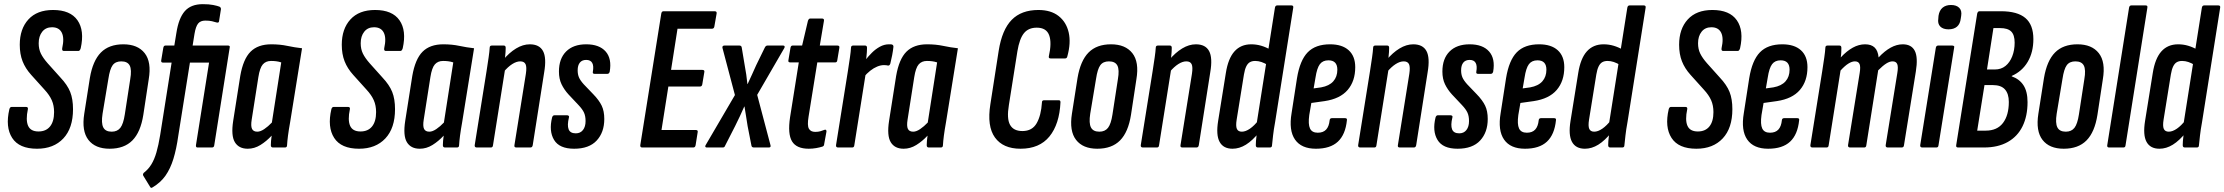

<svg xmlns="http://www.w3.org/2000/svg" viewBox="-20 -709 10693 923"><path d="M158 6Q72 6 38.5 -46Q5 -98 25 -184Q28 -195 36 -195H105Q116 -195 114 -184Q103 -132 115 -104.5Q127 -77 165 -77Q201 -77 220.5 -101Q240 -125 240 -170Q240 -202 229 -227Q218 -252 194 -278L130 -349Q102 -380 88.5 -414.5Q75 -449 75 -494Q75 -570 116.5 -615.5Q158 -661 235 -661Q318 -661 352.5 -611.5Q387 -562 368 -477Q364 -464 357 -464H287Q277 -464 279 -477Q290 -526 277 -552Q264 -578 230 -578Q200 -578 183 -556.5Q166 -535 166 -501Q166 -473 176.5 -451.5Q187 -430 209 -405L270 -337Q304 -301 317.5 -267Q331 -233 331 -184Q331 -93 284.5 -43.5Q238 6 158 6Z M507 6Q438 6 405 -36.5Q372 -79 385 -162L412 -334Q426 -417 465 -456.5Q504 -496 573 -496Q642 -496 675.5 -453.5Q709 -411 695 -328L669 -157Q656 -74 616.5 -34Q577 6 507 6ZM517 -76Q544 -76 558.5 -94.5Q573 -113 580 -159L606 -328Q614 -374 603.5 -394Q593 -414 563 -414Q535 -414 521.5 -395.5Q508 -377 501 -330L473 -162Q466 -117 476.5 -96.5Q487 -76 517 -76Z M893 -408 837 -56Q828 8 813.5 55Q799 102 775.5 135.5Q752 169 713 192Q706 197 702 190L669 136Q665 129 671 122Q693 105 707.5 81.5Q722 58 732 23.5Q742 -11 750 -60L805 -408H764Q753 -408 755 -419L765 -479Q767 -490 775 -490H818L828 -551Q839 -622 868.5 -655.5Q898 -689 955 -689Q985 -689 1005 -685Q1025 -681 1035 -677Q1043 -673 1042 -664L1033 -607Q1032 -598 1021 -601Q1012 -604 999 -607Q986 -610 967 -610Q944 -610 932.5 -596Q921 -582 915 -546L906 -490H1077Q1081 -490 1083.5 -487.5Q1086 -485 1084 -479L1010 -11Q1009 0 999 0H929Q921 0 922 -11L985 -408Z M1171 6Q1128 6 1109 -25.5Q1090 -57 1101 -128L1135 -344Q1149 -425 1184.5 -460.5Q1220 -496 1284 -496Q1326 -496 1361 -488.5Q1396 -481 1432 -477L1375 -123Q1368 -84 1364.5 -57Q1361 -30 1360 -11Q1360 0 1350 0H1292Q1282 0 1282 -11Q1282 -20 1283 -32Q1284 -44 1286 -57Q1261 -30 1232 -12Q1203 6 1171 6ZM1217 -76Q1232 -76 1250.5 -88.5Q1269 -101 1287 -120L1332 -409Q1320 -413 1308 -414.5Q1296 -416 1283 -416Q1258 -416 1243.5 -399.5Q1229 -383 1222 -338L1190 -134Q1185 -103 1191.5 -89.5Q1198 -76 1217 -76Z M1706 6Q1620 6 1586.5 -46Q1553 -98 1573 -184Q1576 -195 1584 -195H1653Q1664 -195 1662 -184Q1651 -132 1663 -104.5Q1675 -77 1713 -77Q1749 -77 1768.5 -101Q1788 -125 1788 -170Q1788 -202 1777 -227Q1766 -252 1742 -278L1678 -349Q1650 -380 1636.5 -414.5Q1623 -449 1623 -494Q1623 -570 1664.5 -615.5Q1706 -661 1783 -661Q1866 -661 1900.5 -611.5Q1935 -562 1916 -477Q1912 -464 1905 -464H1835Q1825 -464 1827 -477Q1838 -526 1825 -552Q1812 -578 1778 -578Q1748 -578 1731 -556.5Q1714 -535 1714 -501Q1714 -473 1724.5 -451.5Q1735 -430 1757 -405L1818 -337Q1852 -301 1865.5 -267Q1879 -233 1879 -184Q1879 -93 1832.5 -43.5Q1786 6 1706 6Z M1998 6Q1955 6 1936 -25.5Q1917 -57 1928 -128L1962 -344Q1976 -425 2011.5 -460.5Q2047 -496 2111 -496Q2153 -496 2188 -488.5Q2223 -481 2259 -477L2202 -123Q2195 -84 2191.5 -57Q2188 -30 2187 -11Q2187 0 2177 0H2119Q2109 0 2109 -11Q2109 -20 2110 -32Q2111 -44 2113 -57Q2088 -30 2059 -12Q2030 6 1998 6ZM2044 -76Q2059 -76 2077.5 -88.5Q2096 -101 2114 -120L2159 -409Q2147 -413 2135 -414.5Q2123 -416 2110 -416Q2085 -416 2070.5 -399.5Q2056 -383 2049 -338L2017 -134Q2012 -103 2018.5 -89.5Q2025 -76 2044 -76Z M2462 0Q2451 0 2453 -11L2508 -354Q2513 -387 2506.5 -400.5Q2500 -414 2481 -414Q2463 -414 2442.5 -401Q2422 -388 2401 -363L2398 -420Q2428 -456 2461 -476Q2494 -496 2527 -496Q2573 -496 2590.5 -463.5Q2608 -431 2596 -361L2541 -11Q2539 0 2530 0ZM2272 0Q2261 0 2262 -11L2319 -367Q2325 -406 2329 -433.5Q2333 -461 2334 -479Q2334 -490 2344 -490H2402Q2411 -490 2411 -479Q2411 -460 2408 -434Q2405 -408 2403 -391L2408 -376L2350 -11Q2349 0 2340 0Z M2740 6Q2669 6 2643.5 -36.5Q2618 -79 2634 -144Q2637 -155 2646 -155H2705Q2711 -155 2714 -152Q2717 -149 2715 -144Q2706 -107 2713.5 -87.5Q2721 -68 2748 -68Q2770 -68 2782.5 -84Q2795 -100 2795 -127Q2795 -151 2787.5 -167.5Q2780 -184 2761 -204L2713 -255Q2692 -278 2679.5 -304Q2667 -330 2667 -365Q2667 -427 2701.5 -461.5Q2736 -496 2798 -496Q2861 -496 2891.5 -461.5Q2922 -427 2911 -364Q2908 -354 2900 -354H2838Q2828 -354 2830 -364Q2835 -392 2827 -406.5Q2819 -421 2798 -421Q2778 -421 2767.5 -408Q2757 -395 2757 -371Q2757 -352 2763 -337.5Q2769 -323 2786 -304L2833 -255Q2860 -227 2872.5 -201Q2885 -175 2885 -137Q2885 -73 2848.5 -33.5Q2812 6 2740 6Z M3067 0Q3057 0 3058 -11L3159 -644Q3161 -655 3170 -655H3415Q3427 -655 3425 -644L3414 -581Q3412 -571 3403 -571H3237L3206 -373H3356Q3368 -373 3366 -363L3356 -303Q3354 -293 3345 -293H3193L3160 -84H3325Q3336 -84 3334 -74L3324 -11Q3322 0 3313 0Z M3377 0Q3373 0 3371 -3Q3369 -6 3372 -11L3513 -252L3453 -479Q3452 -484 3454.5 -487Q3457 -490 3462 -490H3535Q3545 -490 3546 -479L3560 -395Q3564 -374 3567.5 -350.5Q3571 -327 3573 -305H3574Q3584 -327 3595 -350.5Q3606 -374 3615 -395L3656 -479Q3661 -490 3669 -490H3745Q3750 -490 3751.5 -487Q3753 -484 3751 -479L3620 -253L3684 -11Q3687 0 3676 0H3604Q3593 0 3592 -11L3574 -103Q3570 -126 3566.5 -150.5Q3563 -175 3559 -197H3558Q3548 -174 3536.5 -149.5Q3525 -125 3514 -103L3466 -9Q3463 0 3455 0Z M3868 6Q3809 6 3787.5 -29.5Q3766 -65 3778 -145L3820 -409H3779Q3768 -409 3770 -419L3780 -479Q3782 -490 3790 -490H3836L3864 -609Q3868 -620 3875 -620H3931Q3943 -620 3941 -609L3921 -490H4006Q4017 -490 4015 -479L4005 -419Q4004 -409 3995 -409H3909L3867 -148Q3860 -106 3868.5 -90.5Q3877 -75 3899 -75Q3913 -75 3923.5 -78Q3934 -81 3944 -85Q3948 -87 3951 -84Q3954 -81 3953 -76L3942 -16Q3942 -7 3933 -4Q3920 0 3903 3Q3886 6 3868 6Z M4009 0Q3998 0 3999 -11L4056 -367Q4062 -406 4066 -433.5Q4070 -461 4071 -479Q4071 -490 4081 -490H4139Q4148 -490 4148 -479Q4148 -460 4145 -434Q4142 -408 4140 -391L4145 -376L4087 -11Q4086 0 4077 0ZM4132 -338 4140 -420Q4154 -438 4171.5 -455.5Q4189 -473 4210 -484.5Q4231 -496 4253 -496Q4258 -496 4262 -496Q4266 -496 4270 -494Q4275 -492 4275 -484Q4273 -465 4269 -444Q4265 -423 4260 -403Q4256 -392 4248 -394Q4244 -395 4240 -395.5Q4236 -396 4229 -396Q4214 -396 4197 -389Q4180 -382 4163.5 -369Q4147 -356 4132 -338Z M4324 6Q4281 6 4262 -25.5Q4243 -57 4254 -128L4288 -344Q4302 -425 4337.5 -460.5Q4373 -496 4437 -496Q4479 -496 4514 -488.5Q4549 -481 4585 -477L4528 -123Q4521 -84 4517.5 -57Q4514 -30 4513 -11Q4513 0 4503 0H4445Q4435 0 4435 -11Q4435 -20 4436 -32Q4437 -44 4439 -57Q4414 -30 4385 -12Q4356 6 4324 6ZM4370 -76Q4385 -76 4403.5 -88.5Q4422 -101 4440 -120L4485 -409Q4473 -413 4461 -414.5Q4449 -416 4436 -416Q4411 -416 4396.5 -399.5Q4382 -383 4375 -338L4343 -134Q4338 -103 4344.5 -89.5Q4351 -76 4370 -76Z M4886 6Q4802 6 4763 -48Q4724 -102 4741 -208L4781 -465Q4797 -566 4843.5 -613.5Q4890 -661 4972 -661Q5032 -661 5069 -632Q5106 -603 5117.5 -553Q5129 -503 5111 -438Q5109 -428 5100 -428H5031Q5020 -428 5022 -438Q5037 -504 5023.5 -540Q5010 -576 4964 -576Q4924 -576 4902.5 -549.5Q4881 -523 4871 -463L4830 -204Q4819 -139 4835.5 -109Q4852 -79 4895 -79Q4942 -79 4963.5 -116.5Q4985 -154 4989 -217Q4989 -227 4999 -227H5069Q5073 -227 5075.5 -225.5Q5078 -224 5078 -217Q5073 -112 5025 -53Q4977 6 4886 6Z M5255 6Q5186 6 5153 -36.5Q5120 -79 5133 -162L5160 -334Q5174 -417 5213 -456.5Q5252 -496 5321 -496Q5390 -496 5423.5 -453.5Q5457 -411 5443 -328L5417 -157Q5404 -74 5364.5 -34Q5325 6 5255 6ZM5265 -76Q5292 -76 5306.5 -94.5Q5321 -113 5328 -159L5354 -328Q5362 -374 5351.5 -394Q5341 -414 5311 -414Q5283 -414 5269.5 -395.5Q5256 -377 5249 -330L5221 -162Q5214 -117 5224.5 -96.5Q5235 -76 5265 -76Z M5664 0Q5653 0 5655 -11L5710 -354Q5715 -387 5708.5 -400.5Q5702 -414 5683 -414Q5665 -414 5644.5 -401Q5624 -388 5603 -363L5600 -420Q5630 -456 5663 -476Q5696 -496 5729 -496Q5775 -496 5792.5 -463.5Q5810 -431 5798 -361L5743 -11Q5741 0 5732 0ZM5474 0Q5463 0 5464 -11L5521 -367Q5527 -406 5531 -433.5Q5535 -461 5536 -479Q5536 -490 5546 -490H5604Q5613 -490 5613 -479Q5613 -460 5610 -434Q5607 -408 5605 -391L5610 -376L5552 -11Q5551 0 5542 0Z M5905 6Q5861 6 5843 -27Q5825 -60 5836 -128L5873 -358Q5884 -428 5914.5 -462Q5945 -496 5995 -496Q6020 -496 6043.5 -489Q6067 -482 6089 -469L6077 -395Q6059 -406 6044 -411Q6029 -416 6014 -416Q5999 -416 5988.5 -410Q5978 -404 5971 -389.5Q5964 -375 5960 -351L5925 -134Q5920 -103 5926 -89.5Q5932 -76 5950 -76Q5968 -76 5989 -90.5Q6010 -105 6030 -131L6034 -74Q6001 -33 5969.5 -13.5Q5938 6 5905 6ZM6027 0Q6017 0 6017 -11Q6017 -30 6020.5 -56Q6024 -82 6026 -99L6021 -114L6109 -672Q6111 -683 6120 -683H6188Q6199 -683 6197 -672L6110 -123Q6103 -85 6100 -57.5Q6097 -30 6095 -11Q6095 0 6085 0Z M6306 6Q6236 6 6205.5 -38Q6175 -82 6189 -165L6215 -333Q6229 -419 6266.5 -457.5Q6304 -496 6374 -496Q6432 -496 6463.5 -467.5Q6495 -439 6495 -386Q6495 -319 6458.5 -276.5Q6422 -234 6348 -223L6284 -214L6274 -156Q6268 -112 6277.5 -91.5Q6287 -71 6315 -71Q6341 -71 6355 -86Q6369 -101 6372 -131Q6373 -141 6383 -141H6446Q6457 -141 6455 -131Q6448 -62 6411.5 -28Q6375 6 6306 6ZM6295 -284 6331 -289Q6370 -296 6389.5 -318Q6409 -340 6409 -374Q6409 -419 6366 -419Q6339 -419 6325 -400.5Q6311 -382 6304 -336Z M6709 0Q6698 0 6700 -11L6755 -354Q6760 -387 6753.5 -400.5Q6747 -414 6728 -414Q6710 -414 6689.5 -401Q6669 -388 6648 -363L6645 -420Q6675 -456 6708 -476Q6741 -496 6774 -496Q6820 -496 6837.5 -463.5Q6855 -431 6843 -361L6788 -11Q6786 0 6777 0ZM6519 0Q6508 0 6509 -11L6566 -367Q6572 -406 6576 -433.5Q6580 -461 6581 -479Q6581 -490 6591 -490H6649Q6658 -490 6658 -479Q6658 -460 6655 -434Q6652 -408 6650 -391L6655 -376L6597 -11Q6596 0 6587 0Z M6987 6Q6916 6 6890.5 -36.5Q6865 -79 6881 -144Q6884 -155 6893 -155H6952Q6958 -155 6961 -152Q6964 -149 6962 -144Q6953 -107 6960.5 -87.5Q6968 -68 6995 -68Q7017 -68 7029.5 -84Q7042 -100 7042 -127Q7042 -151 7034.5 -167.5Q7027 -184 7008 -204L6960 -255Q6939 -278 6926.5 -304Q6914 -330 6914 -365Q6914 -427 6948.5 -461.5Q6983 -496 7045 -496Q7108 -496 7138.5 -461.5Q7169 -427 7158 -364Q7155 -354 7147 -354H7085Q7075 -354 7077 -364Q7082 -392 7074 -406.5Q7066 -421 7045 -421Q7025 -421 7014.5 -408Q7004 -395 7004 -371Q7004 -352 7010 -337.5Q7016 -323 7033 -304L7080 -255Q7107 -227 7119.5 -201Q7132 -175 7132 -137Q7132 -73 7095.5 -33.5Q7059 6 6987 6Z M7311 6Q7241 6 7210.5 -38Q7180 -82 7194 -165L7220 -333Q7234 -419 7271.5 -457.5Q7309 -496 7379 -496Q7437 -496 7468.5 -467.5Q7500 -439 7500 -386Q7500 -319 7463.5 -276.5Q7427 -234 7353 -223L7289 -214L7279 -156Q7273 -112 7282.5 -91.5Q7292 -71 7320 -71Q7346 -71 7360 -86Q7374 -101 7377 -131Q7378 -141 7388 -141H7451Q7462 -141 7460 -131Q7453 -62 7416.5 -28Q7380 6 7311 6ZM7300 -284 7336 -289Q7375 -296 7394.5 -318Q7414 -340 7414 -374Q7414 -419 7371 -419Q7344 -419 7330 -400.5Q7316 -382 7309 -336Z M7599 6Q7555 6 7537 -27Q7519 -60 7530 -128L7567 -358Q7578 -428 7608.5 -462Q7639 -496 7689 -496Q7714 -496 7737.5 -489Q7761 -482 7783 -469L7771 -395Q7753 -406 7738 -411Q7723 -416 7708 -416Q7693 -416 7682.5 -410Q7672 -404 7665 -389.5Q7658 -375 7654 -351L7619 -134Q7614 -103 7620 -89.5Q7626 -76 7644 -76Q7662 -76 7683 -90.5Q7704 -105 7724 -131L7728 -74Q7695 -33 7663.5 -13.5Q7632 6 7599 6ZM7721 0Q7711 0 7711 -11Q7711 -30 7714.5 -56Q7718 -82 7720 -99L7715 -114L7803 -672Q7805 -683 7814 -683H7882Q7893 -683 7891 -672L7804 -123Q7797 -85 7794 -57.5Q7791 -30 7789 -11Q7789 0 7779 0Z M8135 6Q8049 6 8015.5 -46Q7982 -98 8002 -184Q8005 -195 8013 -195H8082Q8093 -195 8091 -184Q8080 -132 8092 -104.5Q8104 -77 8142 -77Q8178 -77 8197.5 -101Q8217 -125 8217 -170Q8217 -202 8206 -227Q8195 -252 8171 -278L8107 -349Q8079 -380 8065.5 -414.5Q8052 -449 8052 -494Q8052 -570 8093.5 -615.5Q8135 -661 8212 -661Q8295 -661 8329.5 -611.5Q8364 -562 8345 -477Q8341 -464 8334 -464H8264Q8254 -464 8256 -477Q8267 -526 8254 -552Q8241 -578 8207 -578Q8177 -578 8160 -556.5Q8143 -535 8143 -501Q8143 -473 8153.5 -451.5Q8164 -430 8186 -405L8247 -337Q8281 -301 8294.5 -267Q8308 -233 8308 -184Q8308 -93 8261.5 -43.5Q8215 6 8135 6Z M8480 6Q8410 6 8379.5 -38Q8349 -82 8363 -165L8389 -333Q8403 -419 8440.5 -457.5Q8478 -496 8548 -496Q8606 -496 8637.5 -467.5Q8669 -439 8669 -386Q8669 -319 8632.5 -276.5Q8596 -234 8522 -223L8458 -214L8448 -156Q8442 -112 8451.5 -91.5Q8461 -71 8489 -71Q8515 -71 8529 -86Q8543 -101 8546 -131Q8547 -141 8557 -141H8620Q8631 -141 8629 -131Q8622 -62 8585.5 -28Q8549 6 8480 6ZM8469 -284 8505 -289Q8544 -296 8563.5 -318Q8583 -340 8583 -374Q8583 -419 8540 -419Q8513 -419 8499 -400.5Q8485 -382 8478 -336Z M8693 0Q8682 0 8683 -11L8740 -367Q8746 -406 8750 -433.5Q8754 -461 8755 -479Q8755 -490 8765 -490H8823Q8832 -490 8832 -479Q8832 -470 8831.5 -457.5Q8831 -445 8829 -433Q8858 -464 8887 -480Q8916 -496 8946 -496Q8976 -496 8992 -480.5Q9008 -465 9011 -433Q9040 -464 9069 -480Q9098 -496 9127 -496Q9169 -496 9185 -464.5Q9201 -433 9190 -365L9133 -11Q9132 0 9122 0H9055Q9044 0 9045 -11L9101 -358Q9106 -388 9100.5 -401Q9095 -414 9078 -414Q9064 -414 9047.5 -403.5Q9031 -393 9009 -371L8952 -11Q8951 0 8942 0H8874Q8863 0 8864 -11L8920 -358Q8925 -388 8919.5 -401Q8914 -414 8897 -414Q8883 -414 8866 -403.5Q8849 -393 8828 -370L8771 -11Q8770 0 8761 0Z M9221 0Q9210 0 9211 -11L9286 -479Q9288 -490 9297 -490H9365Q9370 -490 9373 -487.5Q9376 -485 9374 -479L9299 -11Q9298 0 9289 0ZM9347 -568Q9321 -568 9307.5 -581.5Q9294 -595 9298 -620L9299 -633Q9303 -659 9318.5 -672Q9334 -685 9359 -685Q9385 -685 9398.5 -671.5Q9412 -658 9408 -633L9406 -620Q9403 -594 9388 -581Q9373 -568 9347 -568Z M9393 0Q9382 0 9384 -11L9485 -644Q9488 -655 9496 -655H9599Q9678 -655 9716.5 -622.5Q9755 -590 9755 -521Q9755 -458 9728 -412Q9701 -366 9651 -344V-342Q9688 -329 9707.5 -299Q9727 -269 9727 -218Q9727 -151 9703 -102Q9679 -53 9632 -26.5Q9585 0 9518 0ZM9485 -81H9526Q9581 -81 9609 -118Q9637 -155 9637 -219Q9637 -258 9618.5 -279Q9600 -300 9560 -300H9520ZM9532 -375H9570Q9600 -375 9621 -392Q9642 -409 9653.5 -438.5Q9665 -468 9665 -504Q9665 -541 9648.5 -557.5Q9632 -574 9595 -574H9563Z M9901 6Q9832 6 9799 -36.5Q9766 -79 9779 -162L9806 -334Q9820 -417 9859 -456.5Q9898 -496 9967 -496Q10036 -496 10069.5 -453.5Q10103 -411 10089 -328L10063 -157Q10050 -74 10010.5 -34Q9971 6 9901 6ZM9911 -76Q9938 -76 9952.5 -94.5Q9967 -113 9974 -159L10000 -328Q10008 -374 9997.5 -394Q9987 -414 9957 -414Q9929 -414 9915.5 -395.5Q9902 -377 9895 -330L9867 -162Q9860 -117 9870.5 -96.5Q9881 -76 9911 -76Z M10119 0Q10109 0 10110 -10L10215 -672Q10217 -683 10226 -683H10294Q10300 -683 10302 -680.5Q10304 -678 10303 -672L10198 -10Q10197 0 10188 0Z M10361 6Q10317 6 10299 -27Q10281 -60 10292 -128L10329 -358Q10340 -428 10370.5 -462Q10401 -496 10451 -496Q10476 -496 10499.5 -489Q10523 -482 10545 -469L10533 -395Q10515 -406 10500 -411Q10485 -416 10470 -416Q10455 -416 10444.5 -410Q10434 -404 10427 -389.5Q10420 -375 10416 -351L10381 -134Q10376 -103 10382 -89.5Q10388 -76 10406 -76Q10424 -76 10445 -90.5Q10466 -105 10486 -131L10490 -74Q10457 -33 10425.5 -13.5Q10394 6 10361 6ZM10483 0Q10473 0 10473 -11Q10473 -30 10476.5 -56Q10480 -82 10482 -99L10477 -114L10565 -672Q10567 -683 10576 -683H10644Q10655 -683 10653 -672L10566 -123Q10559 -85 10556 -57.5Q10553 -30 10551 -11Q10551 0 10541 0Z"/></svg>

Font: Sofia Sans Extra Condensed SemiBold
Style: Italic
Weight: 600
Italic angle: -9°
Designer: Botio Nikoltchev, Ani Petrova
Foundry: lettersoup
Version: Version 4.101